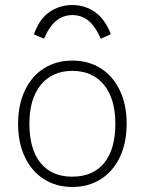

<svg xmlns="http://www.w3.org/2000/svg" viewBox="-20 -737 576 764"><path d="M52 -245Q52 -320 79 -377Q106 -434 155 -465Q204 -496 268 -496Q332 -496 381 -465Q430 -434 457 -377Q484 -320 484 -245Q484 -169 457 -112Q430 -55 381 -24Q332 7 268 7Q204 7 155 -24Q106 -55 79 -112Q52 -169 52 -245ZM439 -245Q439 -344 393.5 -399.5Q348 -455 268 -455Q188 -455 142.5 -399.5Q97 -344 97 -245Q97 -143 141.5 -88.5Q186 -34 267 -34Q350 -34 394.5 -88.5Q439 -143 439 -245ZM421 -601 381 -583Q359 -633 331.5 -655Q304 -677 268 -677Q232 -677 204.5 -655Q177 -633 155 -583L115 -600Q136 -661 176.5 -689Q217 -717 268 -717Q318 -717 358 -689Q398 -661 421 -601Z"/></svg>

Font: wassup Sans
Style: Light
Weight: 200
Version: Version 2.001